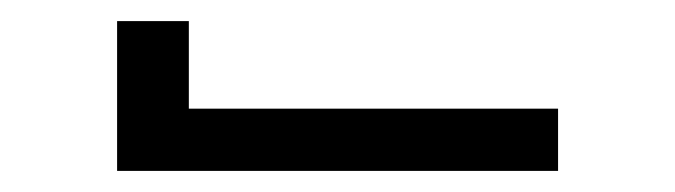

<svg xmlns="http://www.w3.org/2000/svg" viewBox="-20 -780 640 182"><path d="M91 -760H159V-677H509V-618H91Z"/></svg>

Font: PlemolJP35 Console
Style: Regular
Weight: 400
Version: v2.0.3; ttfautohint (v1.8.4.7-5d5b-dirty) -l 6 -r 45 -G 200 